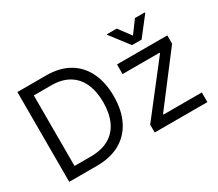

<svg xmlns="http://www.w3.org/2000/svg" viewBox="-134 -1056 1528 1347"><g transform="rotate(-30 630.0 -382.5)"><path d="M312.5 0H137.7V-78.1H306.6Q397 -78.1 456.3 -112.8Q515.6 -147.5 544.9 -211.9Q574.2 -276.4 574.2 -365.2Q574.2 -453.1 545.4 -516.8Q516.6 -580.6 459.2 -615Q401.9 -649.4 316.4 -649.4H133.8V-727.5H322.3Q428.2 -727.5 503.7 -684.1Q579.1 -640.6 619.1 -559.3Q659.2 -478 659.2 -365.2Q659.2 -251.5 618.7 -169.7Q578.1 -87.9 500.7 -43.9Q423.3 0 312.5 0ZM175.8 -727.5V0H87.9V-727.5ZM780.3 0V-63.5L1089.8 -461.9V-467.8H790V-545.9H1197.3V-478.5L896.5 -84V-78.1H1207V0ZM914.1 -764.6 988.3 -665 1061.5 -764.6H1141.6V-758.8L1026.4 -610.4H949.2L835 -758.8V-764.6Z"/></g></svg>

Font: GitLab Sans
Style: Regular
Weight: 400
Designer: Rasmus Andersson
Foundry: Modifications by GitLab B.V., manufactured by rsms
Version: Version 4.000;git-c8fb6b7